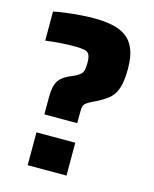

<svg xmlns="http://www.w3.org/2000/svg" viewBox="-107 -768 673 841"><g transform="rotate(15 229.5 -347.5)"><path d="M113 -233V-306Q113 -344 119.5 -365.5Q126 -387 140 -399.5Q154 -412 176 -422L197 -431Q215 -440 223.5 -448Q232 -456 234.5 -468.5Q237 -481 237 -500Q237 -525 230.5 -537Q224 -549 208 -552Q192 -555 164 -555Q150 -555 133 -554.5Q116 -554 98 -552.5Q80 -551 63 -549.5Q46 -548 33 -546V-678Q57 -683 88.5 -687Q120 -691 153 -693.5Q186 -696 215 -696Q259 -696 295.5 -689Q332 -682 359 -663.5Q386 -645 400.5 -610.5Q415 -576 415 -520Q415 -478 409 -450Q403 -422 391 -404Q379 -386 361 -373.5Q343 -361 320 -349L301 -340Q287 -333 279 -327.5Q271 -322 267 -315.5Q263 -309 262.5 -297Q262 -285 262 -265V-233ZM100 1V-148H276V1Z"/></g></svg>

Font: Saira SemiCondensed ExtraBold
Style: Regular
Weight: 800
Width: 4
Designer: Hector Gatti with collaboration of the Omnibus-Type team
Foundry: Omnibus-Type
Version: Version 1.101